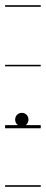

<svg xmlns="http://www.w3.org/2000/svg" viewBox="-22 -483 176 735"><path d="M-2.5 226V232H134V226ZM-2.5 -235V-229H134V-235ZM-2.5 -463V-457H134V-463ZM46.5 -4H-2.5V8H134V-4H76.7C83 -8.8 87 -16.5 87 -25C87 -40 76 -51 62 -51C47 -51 36 -40 36 -25C36 -16.5 40 -8.8 46.5 -4Z"/></svg>

Font: LetsTraceRuled
Style: Medium
Weight: 500
Version: Version 003.000